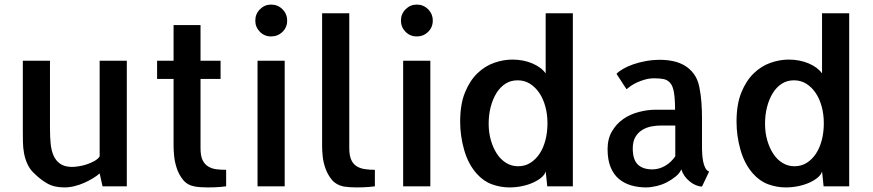

<svg xmlns="http://www.w3.org/2000/svg" viewBox="-20 -817 3827 842"><path d="M80.1 -531.2V-550.8H199.2V-251Q199.2 -216.8 202.1 -187Q205.1 -157.2 214.8 -134.8Q224.6 -112.3 244.1 -98.6Q263.7 -85 295.9 -85Q305.7 -85 323.2 -87.4Q340.8 -89.8 358.9 -95.7Q377 -101.6 393.1 -110.4Q409.2 -119.1 417 -130.9V-137.7V-138.7V-357.4V-358.4V-550.8H536.1V0H429.7L417 -56.6Q405.3 -45.9 387.7 -35.2Q370.1 -24.4 349.1 -15.1Q328.1 -5.9 306.2 -0.5Q284.2 4.9 262.7 4.9Q239.3 4.9 220.7 0.5Q202.1 -3.9 186 -13.2Q169.9 -22.5 155.3 -34.2Q140.6 -45.9 126 -60.5Q109.4 -77.1 99.6 -99.1Q89.8 -121.1 85.4 -145Q81.1 -168.9 80.6 -193.4Q80.1 -217.8 80.1 -241.2V-532.2Z M859.4 -167Q859.4 -133.8 868.2 -115.2Q877 -96.7 893.1 -86.9Q909.2 -77.1 929.2 -74.7Q949.2 -72.3 971.7 -72.3V0Q959 2 946.3 2.9Q935.5 3.9 920.4 4.4Q905.3 4.9 890.6 4.9Q876 4.9 860.8 3.9Q845.7 2.9 835 1Q801.8 -4.9 783.2 -27.8Q764.6 -50.8 755.4 -78.6Q746.1 -106.4 743.7 -132.8Q741.2 -159.2 741.2 -173.8V-470.7H668.9V-550.8H741.2V-707H859.4V-550.8H947.3V-470.7H859.4Z M1228.5 -550.8H1109.4V0H1228.5ZM1239.3 -726.6Q1239.3 -697.3 1218.8 -677.2Q1198.2 -657.2 1168.9 -657.2Q1139.6 -657.2 1119.6 -677.7Q1099.6 -698.2 1099.6 -726.6Q1099.6 -755.9 1120.1 -776.4Q1140.6 -796.9 1168.9 -796.9Q1198.2 -796.9 1218.8 -776.4Q1239.3 -755.9 1239.3 -726.6Z M1511.7 -168Q1511.7 -134.8 1520.5 -115.7Q1529.3 -96.7 1544.9 -87.4Q1560.5 -78.1 1580.6 -75.2Q1600.6 -72.3 1624 -72.3V0Q1611.3 2 1597.7 2.9Q1586.9 3.9 1572.3 4.4Q1557.6 4.9 1543 4.9Q1528.3 4.9 1513.7 3.9Q1499 2.9 1487.3 1Q1454.1 -5.9 1435.5 -28.3Q1417 -50.8 1407.2 -78.6Q1397.5 -106.4 1395 -132.8Q1392.6 -159.2 1392.6 -173.8V-185.5V-758.8H1511.7Z M1867.2 -550.8H1748V0H1867.2ZM1877.9 -726.6Q1877.9 -697.3 1857.4 -677.2Q1836.9 -657.2 1807.6 -657.2Q1778.3 -657.2 1758.3 -677.7Q1738.3 -698.2 1738.3 -726.6Q1738.3 -755.9 1758.8 -776.4Q1779.3 -796.9 1807.6 -796.9Q1836.9 -796.9 1857.4 -776.4Q1877.9 -755.9 1877.9 -726.6Z M2070.3 -55.7Q2033.2 -97.7 2015.6 -159.2Q1998 -220.7 1998 -283.2Q1998 -359.4 2019 -411.1Q2040 -462.9 2073.2 -495.1Q2106.4 -527.3 2147 -541.5Q2187.5 -555.7 2226.6 -555.7Q2274.4 -555.7 2314 -539.1Q2353.5 -522.5 2373 -495.1V-758.8H2492.2V0H2379.9Q2377.9 -16.6 2376.5 -33.7Q2375 -50.8 2373 -65.4Q2370.1 -52.7 2356 -40Q2341.8 -27.3 2319.8 -17.1Q2297.9 -6.8 2270.5 -1Q2243.2 4.9 2213.9 4.9Q2174.8 4.9 2137.2 -8.8Q2099.6 -22.5 2070.3 -55.7ZM2123 -274.4Q2123 -235.4 2132.8 -201.7Q2142.6 -168 2159.2 -142.6Q2175.8 -117.2 2199.7 -102.5Q2223.6 -87.9 2252 -87.9Q2282.2 -87.9 2306.2 -103Q2330.1 -118.2 2346.7 -143.6Q2363.3 -168.9 2372.1 -203.1Q2380.9 -237.3 2380.9 -276.4Q2380.9 -315.4 2371.6 -349.6Q2362.3 -383.8 2345.2 -409.2Q2328.1 -434.6 2304.2 -449.7Q2280.3 -464.8 2250 -464.8Q2219.7 -464.8 2196.3 -449.7Q2172.9 -434.6 2156.7 -408.2Q2140.6 -381.8 2131.8 -347.7Q2123 -313.5 2123 -274.4Z M3058.6 -170.9V-163.1Q3058.6 -155.3 3059.6 -140.1Q3060.5 -125 3063.5 -109.4Q3066.4 -93.8 3072.8 -81.1Q3079.1 -68.4 3089.8 -64.5L3058.6 1Q3045.9 1 3031.7 -4.9Q3017.6 -10.7 3004.4 -21.5Q2991.2 -32.2 2981.9 -45.4Q2972.7 -58.6 2967.8 -74.2Q2960.9 -57.6 2943.8 -43.5Q2926.8 -29.3 2905.3 -18.1Q2883.8 -6.8 2858.9 -1Q2834 4.9 2812.5 4.9Q2779.3 4.9 2748.5 -3.9Q2717.8 -12.7 2694.3 -32.2Q2670.9 -51.8 2657.7 -84Q2644.5 -116.2 2644.5 -163.1Q2644.5 -208 2663.6 -240.7Q2682.6 -273.4 2712.4 -294.4Q2742.2 -315.4 2780.3 -325.7Q2818.4 -335.9 2857.4 -335.9H2940.4Q2940.4 -383.8 2935.5 -412.1Q2930.7 -440.4 2918.9 -453.6Q2907.2 -466.8 2890.1 -470.2Q2873 -473.6 2849.6 -473.6Q2828.1 -473.6 2809.1 -468.3Q2790 -462.9 2773.9 -455.6Q2757.8 -448.2 2745.6 -439.5Q2733.4 -430.7 2727.5 -425.8L2683.6 -493.2Q2693.4 -503.9 2712.9 -515.1Q2732.4 -526.4 2757.8 -535.2Q2783.2 -543.9 2813 -549.3Q2842.8 -554.7 2875 -554.7Q2904.3 -554.7 2932.1 -548.8Q2960 -543 2982.9 -529.3Q3005.9 -515.6 3022.9 -492.7Q3040 -469.7 3046.9 -435.5Q3053.7 -401.4 3056.2 -366.7Q3058.6 -332 3058.6 -297.9ZM2941.4 -266.6H2878.9Q2859.4 -266.6 2837.9 -262.7Q2816.4 -258.8 2797.9 -248Q2779.3 -237.3 2767.1 -217.3Q2754.9 -197.3 2754.9 -166Q2754.9 -117.2 2776.9 -95.7Q2798.8 -74.2 2840.8 -74.2Q2870.1 -74.2 2897 -89.8Q2923.8 -105.5 2941.4 -131.8Z M3282.2 -55.7Q3245.1 -97.7 3227.5 -159.2Q3210 -220.7 3210 -283.2Q3210 -359.4 3231 -411.1Q3252 -462.9 3285.2 -495.1Q3318.4 -527.3 3358.9 -541.5Q3399.4 -555.7 3438.5 -555.7Q3486.3 -555.7 3525.9 -539.1Q3565.4 -522.5 3585 -495.1V-758.8H3704.1V0H3591.8Q3589.8 -16.6 3588.4 -33.7Q3586.9 -50.8 3585 -65.4Q3582 -52.7 3567.9 -40Q3553.7 -27.3 3531.7 -17.1Q3509.8 -6.8 3482.4 -1Q3455.1 4.9 3425.8 4.9Q3386.7 4.9 3349.1 -8.8Q3311.5 -22.5 3282.2 -55.7ZM3335 -274.4Q3335 -235.4 3344.7 -201.7Q3354.5 -168 3371.1 -142.6Q3387.7 -117.2 3411.6 -102.5Q3435.5 -87.9 3463.9 -87.9Q3494.1 -87.9 3518.1 -103Q3542 -118.2 3558.6 -143.6Q3575.2 -168.9 3584 -203.1Q3592.8 -237.3 3592.8 -276.4Q3592.8 -315.4 3583.5 -349.6Q3574.2 -383.8 3557.1 -409.2Q3540 -434.6 3516.1 -449.7Q3492.2 -464.8 3461.9 -464.8Q3431.6 -464.8 3408.2 -449.7Q3384.8 -434.6 3368.7 -408.2Q3352.5 -381.8 3343.8 -347.7Q3335 -313.5 3335 -274.4Z"/></svg>

Font: Allerta
Style: Medium
Weight: 500
Designer: Matt McInerney
Foundry: Matt McInerney
Version: Version 1.0